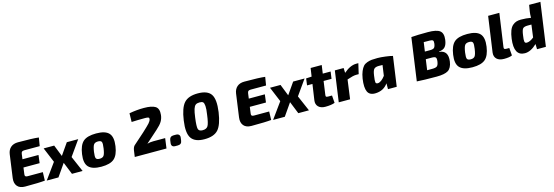

<svg xmlns="http://www.w3.org/2000/svg" viewBox="31 -1842 8636 2994"><g transform="rotate(-15 4349.0 -345.0)"><path d="M574 -547H326Q299 -547 287 -537Q275 -527 272 -501L261 -419H520L504 -291H243L229 -187Q225 -164 234.5 -153.5Q244 -143 269 -143H516L512 -7Q427 3 192 3Q107 3 67 -45Q27 -93 38 -174L90 -548Q100 -616 144 -654.5Q188 -693 262 -693Q504 -693 596 -681Z M1010 -254 1120 0H948L868 -199L730 0H541L725 -254L624 -497H794L868 -310L998 -497H1182Z M1474 -511Q1620 -511 1678 -448.5Q1736 -386 1715 -241Q1695 -101 1629.5 -44.5Q1564 12 1422 12Q1277 12 1217.5 -50Q1158 -112 1179 -255Q1199 -397 1264 -454Q1329 -511 1474 -511ZM1471 -383Q1421 -383 1401 -355.5Q1381 -328 1368 -241Q1357 -164 1368.5 -139.5Q1380 -115 1428 -115Q1475 -115 1495 -143Q1515 -171 1527 -255Q1539 -333 1528 -358Q1517 -383 1471 -383Z M2056 -540 2059 -680Q2181 -702 2295 -702Q2424 -702 2480.5 -665.5Q2537 -629 2526 -528Q2520 -472 2492.5 -425.5Q2465 -379 2398 -320L2206 -149Q2250 -162 2304 -162H2496L2474 0H1962L1976 -101Q1984 -152 2007 -176L2186 -335Q2274 -416 2303 -448.5Q2332 -481 2338 -510Q2342 -531 2328.5 -538Q2315 -545 2278 -545Q2151 -545 2056 -540Z M2634 -170H2672Q2705 -170 2721 -152.5Q2737 -135 2732 -103L2726 -59Q2719 0 2657 0H2618Q2550 0 2558 -66L2564 -111Q2573 -170 2634 -170Z M3166 -704Q3323 -704 3378.5 -621.5Q3434 -539 3406 -338Q3377 -139 3308 -62.5Q3239 14 3086 14Q2934 14 2876 -69Q2818 -152 2847 -352Q2875 -550 2944.5 -627Q3014 -704 3166 -704ZM3158 -561Q3116 -561 3093.5 -544.5Q3071 -528 3056.5 -483Q3042 -438 3030 -345Q3012 -208 3023.5 -168.5Q3035 -129 3094 -129Q3156 -129 3180.5 -169.5Q3205 -210 3222 -345Q3236 -434 3232.5 -482Q3229 -530 3213.5 -545.5Q3198 -561 3158 -561Z M4228 -547H3980Q3953 -547 3941 -537Q3929 -527 3926 -501L3915 -419H4174L4158 -291H3897L3883 -187Q3879 -164 3888.5 -153.5Q3898 -143 3923 -143H4170L4166 -7Q4081 3 3846 3Q3761 3 3721 -45Q3681 -93 3692 -174L3744 -548Q3754 -616 3798 -654.5Q3842 -693 3916 -693Q4158 -693 4250 -681Z M4664 -254 4774 0H4602L4522 -199L4384 0H4195L4379 -254L4278 -497H4448L4522 -310L4652 -497H4836Z M5113 -383 5083 -169Q5079 -145 5086 -137.5Q5093 -130 5119 -130H5181L5190 -9Q5132 13 5037 13Q4963 13 4924.5 -26Q4886 -65 4896 -131L4933 -383H4846L4860 -492L4950 -497L4970 -631H5149L5130 -497H5257L5241 -383Z M5708 -511 5669 -344H5627Q5579 -344 5480 -309L5438 0H5255L5325 -497H5467L5470 -418Q5576 -511 5674 -511Z M6191 0H6050V-94Q5980 6 5852 12Q5753 17 5721 -51Q5689 -119 5710 -260Q5721 -329 5741 -376Q5761 -423 5784.5 -449.5Q5808 -476 5847.5 -490Q5887 -504 5922.5 -507.5Q5958 -511 6015 -511Q6067 -511 6145 -501Q6223 -491 6259 -480ZM6065 -386 6006 -387Q5953 -387 5929.5 -364.5Q5906 -342 5895 -263Q5882 -177 5887 -153Q5892 -129 5923 -130Q5977 -133 6041 -217Z M6515 0 6612 -690Q6706 -698 6880 -698Q7018 -698 7071.5 -657.5Q7125 -617 7111 -511Q7101 -437 7069.5 -401.5Q7038 -366 6970 -360L6969 -355Q7118 -342 7093 -165Q7078 -64 7021 -28Q6964 8 6834 8Q6621 8 6515 0ZM6757 -417H6841Q6888 -417 6906.5 -433Q6925 -449 6932 -499Q6937 -537 6925 -550Q6913 -563 6874 -563L6778 -564ZM6716 -127H6799Q6856 -127 6877 -144.5Q6898 -162 6906 -216Q6913 -266 6899 -282Q6885 -298 6837 -298H6740Z M7465 -511Q7611 -511 7669 -448.5Q7727 -386 7706 -241Q7686 -101 7620.5 -44.5Q7555 12 7413 12Q7268 12 7208.5 -50Q7149 -112 7170 -255Q7190 -397 7255 -454Q7320 -511 7465 -511ZM7462 -383Q7412 -383 7392 -355.5Q7372 -328 7359 -241Q7348 -164 7359.5 -139.5Q7371 -115 7419 -115Q7466 -115 7486 -143Q7506 -171 7518 -255Q7530 -333 7519 -358Q7508 -383 7462 -383Z M8035 -700 7959 -169Q7955 -146 7963.5 -138Q7972 -130 8001 -130H8043L8053 -8Q8012 13 7922 13Q7845 13 7805 -25Q7765 -63 7773 -129L7854 -700Z M8698 -700 8599 0H8456L8454 -84Q8354 12 8259 12Q8080 12 8116 -260Q8126 -336 8145.5 -386.5Q8165 -437 8194.5 -463.5Q8224 -490 8256.5 -500.5Q8289 -511 8332 -511Q8417 -511 8492 -497Q8492 -556 8499 -599L8516 -700ZM8471 -394H8410Q8352 -394 8332 -371Q8312 -348 8301 -263Q8290 -195 8295 -166.5Q8300 -138 8332 -140Q8381 -141 8444 -192Z"/></g></svg>

Font: Exo 2.0 Extra Bold
Style: Italic
Weight: 800
Italic angle: -8°
Designer: Natanael Gama
Version: Version 1.001;PS 001.001;hotconv 1.0.70;makeotf.lib2.5.58329